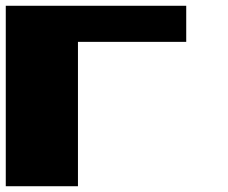

<svg xmlns="http://www.w3.org/2000/svg" viewBox="-20 -645 790 665"><path d="M0 0H250V-500H625V-625H0Z"/></svg>

Font: Faithful 32x
Style: Bold
Weight: 400
Foundry: Faithful Resource Pack
Version: Version 1.0; January 27, 2023